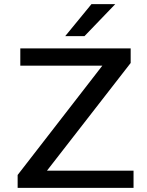

<svg xmlns="http://www.w3.org/2000/svg" viewBox="-20 -916 717 936"><path d="M66 0ZM631 -84V0H66V-63L479 -596H79V-680H617V-609L209 -84ZM426 -896H542L392 -740H298Z"/></svg>

Font: Martel Sans SemiBold
Style: Regular
Weight: 600
Designer: Dan Reynolds and Mathieu Réguer
Foundry: Dan Reynolds and Mathieu Réguer
Version: Version 1.002; ttfautohint (v1.1) -l 5 -r 5 -G 72 -x 0 -D la